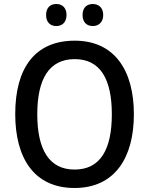

<svg xmlns="http://www.w3.org/2000/svg" viewBox="-20 -928 744 958"><path d="M210 -853C210 -816 232 -798 261 -798C289 -798 312 -816 312 -853C312 -891 289 -908 261 -908C232 -908 210 -891 210 -853ZM392 -853C392 -816 414 -798 443 -798C471 -798 495 -816 495 -853C495 -891 471 -908 443 -908C414 -908 392 -891 392 -853ZM648 -358C648 -576 552 -725 353 -725C153 -725 56 -587 56 -359C56 -142 148 10 352 10C552 10 648 -140 648 -358ZM166 -358C166 -534 225 -633 353 -633C480 -633 538 -534 538 -358C538 -181 480 -82 352 -82C225 -82 166 -182 166 -358Z"/></svg>

Font: Noto Sans SemiCondensed Medium
Style: Regular
Weight: 500
Width: 4
Designer: Monotype Design Team
Foundry: Monotype Imaging Inc.
Version: Version 2.013